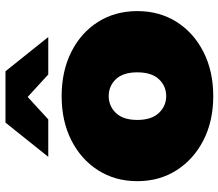

<svg xmlns="http://www.w3.org/2000/svg" viewBox="-70 -738 817 718"><g transform="rotate(-90 339.0 -378.5)"><path d="M339 10Q246 10 174.5 -26.5Q103 -63 62 -127Q21 -191 21 -274Q21 -357 62 -421Q103 -485 174.5 -521Q246 -557 339 -557Q432 -557 504 -521Q576 -485 616.5 -421Q657 -357 657 -274Q657 -191 616.5 -127Q576 -63 504 -26.5Q432 10 339 10ZM339 -166Q377 -166 402.5 -193.5Q428 -221 428 -274Q428 -327 402.5 -354Q377 -381 339 -381Q302 -381 276 -354Q250 -327 250 -274Q250 -221 276 -193.5Q302 -166 339 -166ZM112 -607 240 -767H432L560 -607H420L336 -684L252 -607Z"/></g></svg>

Font: Montserrat Black
Style: Regular
Weight: 900
Designer: Julieta Ulanovsky
Foundry: Julieta Ulanovsky
Version: Version 9.000; ttfautohint (v1.8.4.7-5d5b)